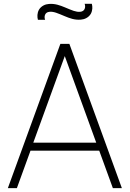

<svg xmlns="http://www.w3.org/2000/svg" viewBox="-20 -978 674 998"><path d="M214.6 -875C208.3 -889.6 211.5 -914.6 237.5 -916.7C259.4 -918.8 279.2 -909.4 316.7 -893.8C341.7 -883.3 368.8 -872.9 401 -876C418.8 -877.1 440.6 -886.5 452.1 -906.3C461.5 -924 461.5 -942.7 457.3 -958.3H419.8C426 -943.8 422.9 -918.8 396.9 -916.7C375 -914.6 355.2 -924 317.7 -939.6C292.7 -950 265.6 -960.4 233.3 -957.3C215.6 -956.3 193.8 -946.9 182.3 -927.1C172.9 -909.4 172.9 -890.6 177.1 -875ZM566.7 0H613.5L340.6 -750H293.8L20.8 0H67.7L138.5 -194.8H495.8ZM153.1 -236.5 316.7 -686.5 480.2 -236.5Z"/></svg>

Font: Manrope3 Thin
Style: Regular
Weight: 100
Width: 4
Designer: Mikhail Sharanda
Foundry: Mikhail Sharanda
Version: Version 3.000;PS 003.000;hotconv 1.0.88;makeotf.lib2.5.64775